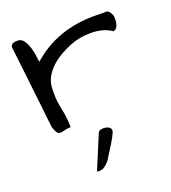

<svg xmlns="http://www.w3.org/2000/svg" viewBox="-131 -569 815 913"><g transform="rotate(-20 276.0 -113.0)"><path d="M505.9 -356.4Q464.8 -385.7 400.4 -385.7Q339.8 -385.7 288.1 -363.3Q190.4 -322.3 154.3 -257.8Q138.7 -228.5 138.7 -195.3Q138.7 -189.5 138.7 -162.6Q138.7 -135.7 148.4 -90.3Q158.2 -44.9 158.2 2Q137.7 2.9 125 6.8Q112.3 10.7 103.5 10.7Q94.7 10.7 88.4 2.9Q82 -4.9 74.2 -27.3Q73.2 -33.2 70.3 -60.5Q67.4 -87.9 63 -127Q58.6 -166 53.2 -212.4Q47.9 -258.8 43 -303.7Q32.2 -401.4 26.4 -447.3Q26.4 -470.7 60.5 -470.7Q81.1 -470.7 92.8 -453.6Q104.5 -436.5 111.3 -414.6Q118.2 -392.6 120.6 -371.1Q123 -349.6 125 -340.8Q253.9 -456.1 445.3 -456.1Q466.8 -456.1 490.2 -455.1Q496.1 -456.1 504.9 -456.1Q513.7 -456.1 522.5 -444.3Q533.2 -430.7 533.2 -411.1Q533.2 -362.3 505.9 -356.4ZM273.4 77.1Q279.3 64.5 286.6 62.5Q293.9 60.5 302.7 60.5Q311.5 60.5 318.4 62.5Q339.8 68.4 339.8 85Q339.8 100.6 286.1 183.6Q276.4 199.2 272 206.5Q267.6 213.9 260.7 220.7Q238.3 245.1 215.8 245.1Q210 245.1 204.1 243.2Z"/></g></svg>

Font: Architects Daughter
Style: Regular
Weight: 400
Designer: Kimberly Geswein
Foundry: Kimberly Geswein
Version: Version 1.003 2010